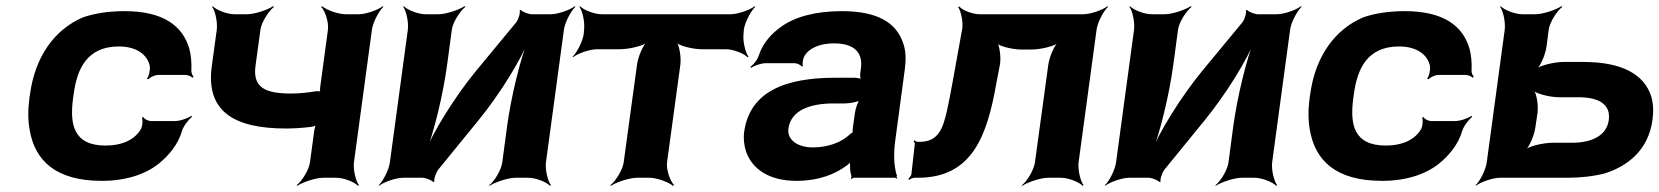

<svg xmlns="http://www.w3.org/2000/svg" viewBox="-20 -574 5358 620"><path d="M216 -257 218 -271C229 -353 262 -424 364 -424C420 -424 457 -398 464 -359C465 -349 461 -326 454 -320L459 -318C464 -324 480 -332 490 -332H579C587 -332 598 -327 602 -323L605 -326C602 -330 597 -339 598 -347C599 -372 597 -396 591 -418C569 -491 507 -538 382 -538C331 -538 286 -531 248 -518C157 -479 94 -393 77 -271L75 -257C70 -220 70 -185 76 -153C93 -57 158 10 309 10C390 10 452 -13 492 -45C523 -70 555 -106 568 -152C573 -168 590 -189 600 -197L598 -200C587 -192 561 -183 544 -183H468C459 -183 445 -190 443 -196L438 -194C442 -188 440 -168 436 -159C417 -124 376 -104 321 -104C216 -104 205 -174 216 -257Z M919 -272C834 -272 796 -293 805 -361L821 -478C824 -502 848 -539 865 -552L862 -554C844 -542 802 -528 778 -528H737C713 -528 678 -542 667 -554L665 -552C675 -539 683 -502 680 -478L664 -361C644 -216 733 -159 904 -159C930 -159 957 -161 982 -164C990 -165 1001 -168 1004 -171L1002 -174C999 -171 996 -160 995 -154L981 -50C978 -26 955 11 938 24L940 26C958 14 1000 0 1024 0H1066C1090 0 1125 14 1136 26L1139 24C1129 11 1120 -26 1123 -50L1181 -478C1184 -502 1204 -539 1218 -552L1216 -554C1201 -542 1162 -528 1138 -528H1096C1072 -528 1034 -542 1020 -554L1017 -552C1030 -539 1042 -502 1039 -478L1014 -293C1013 -288 1013 -277 1016 -274L1019 -277C1016 -280 1004 -280 998 -279C973 -275 949 -272 919 -272Z M1647 -502 1518 -346C1448 -261 1377 -146 1349 -75L1353 -74C1381 -145 1411 -269 1424 -366L1439 -478C1442 -502 1466 -539 1483 -552L1480 -554C1462 -542 1420 -528 1396 -528H1354C1330 -528 1295 -542 1284 -554L1282 -552C1292 -539 1300 -502 1297 -478L1239 -50C1236 -26 1217 11 1203 24L1204 26C1219 14 1258 0 1282 0H1344C1354 0 1375 8 1379 14L1383 12C1380 6 1388 -17 1395 -26L1523 -183C1593 -268 1664 -383 1691 -453L1688 -454C1660 -384 1630 -260 1617 -163L1602 -50C1599 -26 1577 11 1560 24L1561 26C1579 14 1621 0 1645 0H1686C1710 0 1745 14 1756 26L1759 24C1749 11 1740 -26 1743 -50L1801 -478C1804 -502 1824 -539 1838 -552L1836 -554C1821 -542 1782 -528 1758 -528H1697C1687 -528 1666 -536 1662 -542L1658 -540C1661 -533 1654 -511 1647 -502Z M2381 -465 2382 -478C2385 -502 2405 -539 2419 -552L2417 -554C2402 -542 2363 -528 2339 -528H1923C1899 -528 1864 -542 1853 -554L1851 -552C1861 -539 1869 -502 1866 -478L1865 -465C1862 -441 1843 -404 1829 -391L1830 -389C1845 -401 1884 -415 1908 -415H1981C2011 -415 2059 -426 2073 -439L2071 -441C2056 -429 2040 -389 2037 -365L1994 -50C1991 -26 1968 11 1951 24L1953 26C1971 14 2013 0 2037 0H2077C2101 0 2139 14 2153 26L2157 24C2144 11 2131 -26 2134 -50L2177 -365C2180 -389 2174 -429 2163 -441L2161 -439C2171 -426 2217 -415 2247 -415H2324C2348 -415 2383 -401 2394 -389L2397 -391C2387 -404 2378 -441 2381 -465Z M2872 -128 2902 -352C2906 -383 2905 -410 2897 -433C2875 -501 2814 -538 2698 -538C2612 -538 2546 -519 2503 -488C2473 -467 2444 -436 2431 -397C2427 -382 2413 -365 2403 -358L2406 -355C2415 -362 2438 -370 2453 -370H2546C2554 -370 2566 -364 2569 -359L2573 -361C2570 -366 2573 -383 2576 -390C2591 -419 2628 -434 2673 -434C2739 -434 2767 -404 2760 -353L2758 -338C2757 -331 2758 -318 2761 -314L2763 -317C2760 -321 2746 -323 2737 -323H2677C2517 -323 2401 -279 2383 -148C2380 -125 2383 -104 2389 -85C2408 -30 2461 10 2552 10C2623 10 2676 -11 2715 -40C2720 -44 2727 -50 2729 -54L2726 -55C2724 -51 2725 -43 2725 -37C2725 -26 2726 -16 2729 -7C2730 -5 2729 1 2728 3L2729 5C2730 3 2735 0 2738 0H2870C2872 0 2875 2 2876 3L2878 1C2877 0 2875 -2 2875 -4C2875 -5 2877 -7 2877 -7L2875 -10C2866 -43 2865 -80 2872 -128ZM2526 -159C2534 -218 2596 -240 2672 -240H2708C2726 -240 2755 -246 2763 -253L2759 -256C2751 -249 2743 -225 2741 -211L2734 -162C2734 -159 2732 -145 2734 -143L2736 -146C2734 -148 2724 -141 2722 -138C2697 -115 2655 -98 2605 -98C2556 -98 2521 -122 2526 -159Z M3478 -528H3143C3121 -528 3087 -541 3078 -553L3074 -551C3083 -539 3091 -502 3087 -480L3055 -303C3049 -269 3043 -240 3038 -217C3025 -159 3010 -116 2950 -116H2943C2939 -116 2935 -119 2934 -121L2930 -118C2932 -116 2934 -112 2934 -109L2923 -11C2922 -6 2916 1 2913 4L2916 7C2919 4 2927 0 2933 0H2944C3118 0 3167 -133 3197 -303L3209 -366C3213 -388 3208 -427 3199 -439L3196 -436C3205 -425 3250 -414 3278 -414H3310C3340 -414 3387 -425 3401 -438L3399 -440C3384 -428 3368 -388 3365 -364L3322 -50C3319 -26 3297 11 3280 24L3281 26C3299 14 3341 0 3365 0H3406C3430 0 3465 14 3476 26L3479 24C3469 11 3460 -26 3463 -50L3521 -478C3524 -502 3544 -539 3558 -552L3556 -554C3541 -542 3502 -528 3478 -528Z M3992 -502 3863 -346C3793 -261 3722 -146 3694 -75L3698 -74C3726 -145 3756 -269 3769 -366L3784 -478C3787 -502 3811 -539 3828 -552L3825 -554C3807 -542 3765 -528 3741 -528H3699C3675 -528 3640 -542 3629 -554L3627 -552C3637 -539 3645 -502 3642 -478L3584 -50C3581 -26 3562 11 3548 24L3549 26C3564 14 3603 0 3627 0H3689C3699 0 3720 8 3724 14L3728 12C3725 6 3733 -17 3740 -26L3868 -183C3938 -268 4009 -383 4036 -453L4033 -454C4005 -384 3975 -260 3962 -163L3947 -50C3944 -26 3922 11 3905 24L3906 26C3924 14 3966 0 3990 0H4031C4055 0 4090 14 4101 26L4104 24C4094 11 4085 -26 4088 -50L4146 -478C4149 -502 4169 -539 4183 -552L4181 -554C4166 -542 4127 -528 4103 -528H4042C4032 -528 4011 -536 4007 -542L4003 -540C4006 -533 3999 -511 3992 -502Z M4350 -257 4352 -271C4363 -353 4396 -424 4498 -424C4554 -424 4591 -398 4598 -359C4599 -349 4595 -326 4588 -320L4593 -318C4598 -324 4614 -332 4624 -332H4713C4721 -332 4732 -327 4736 -323L4739 -326C4736 -330 4731 -339 4732 -347C4733 -372 4731 -396 4725 -418C4703 -491 4641 -538 4516 -538C4465 -538 4420 -531 4382 -518C4291 -479 4228 -393 4211 -271L4209 -257C4204 -220 4204 -185 4210 -153C4227 -57 4292 10 4443 10C4524 10 4586 -13 4626 -45C4657 -70 4689 -106 4702 -152C4707 -168 4724 -189 4734 -197L4732 -200C4721 -192 4695 -183 4678 -183H4602C4593 -183 4579 -190 4577 -196L4572 -194C4576 -188 4574 -168 4570 -159C4551 -124 4510 -104 4455 -104C4350 -104 4339 -174 4350 -257Z M4974 -424 4981 -478C4984 -502 5008 -539 5025 -552L5022 -554C5004 -542 4962 -528 4938 -528H4896C4872 -528 4837 -542 4826 -554L4824 -552C4834 -539 4842 -502 4839 -478L4781 -50C4778 -26 4759 11 4745 24L4746 26C4761 14 4800 0 4824 0H5041C5086 0 5127 -5 5162 -14C5238 -38 5303 -91 5316 -186C5320 -214 5319 -240 5312 -263C5289 -334 5218 -374 5092 -374H5030C5000 -374 4952 -363 4938 -350L4940 -348C4955 -360 4971 -400 4974 -424ZM5175 -186C5168 -136 5120 -113 5056 -113H4994C4964 -113 4916 -102 4902 -89L4904 -87C4919 -99 4935 -139 4938 -163L4945 -210C4948 -234 4942 -274 4931 -286L4929 -284C4939 -271 4985 -260 5015 -260H5077C5143 -260 5182 -237 5175 -186Z"/></svg>

Font: Asimov
Style: EdgeWideIt
Weight: 500
Designer: Google
Version: Version 2.000980: 2014